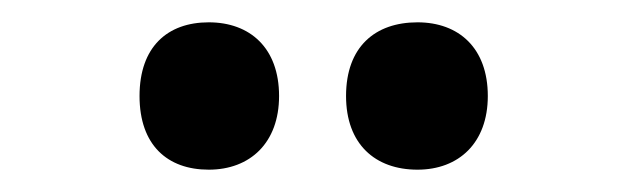

<svg xmlns="http://www.w3.org/2000/svg" viewBox="-20 -769 562 172"><path d="M105 -683C105 -639 130 -617 167 -617C204 -617 230 -641 230 -683C230 -726 204 -749 167 -749C130 -749 105 -727 105 -683ZM290 -683C290 -640 316 -617 354 -617C391 -617 417 -641 417 -683C417 -726 391 -749 354 -749C316 -749 290 -727 290 -683Z"/></svg>

Font: Noto Sans Devanagari UI Condensed
Style: Bold
Weight: 700
Width: 3
Designer: Jelle Bosma - Monotype Design Team
Foundry: Monotype Imaging Inc.
Version: Version 2.004